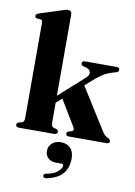

<svg xmlns="http://www.w3.org/2000/svg" viewBox="-107 -816 812 1155"><g transform="rotate(10 299.0 -239.0)"><path d="M44.5 0Q25.5 0 25.5 -15.5Q25.5 -26 39 -31L58 -36Q71.5 -40.5 71.5 -63.5V-646Q71.5 -662.5 59 -664.5L37 -666Q25 -669 25 -680Q25 -691 41.5 -697L173 -739Q187.5 -744.5 195.8 -746.8Q204 -749 212 -749Q236 -749 236 -725V-229L390.5 -367.5Q411 -386 406.5 -403.2Q402 -420.5 377.5 -427.5L360.5 -432Q348.5 -436 348.5 -446.5Q348.5 -462 367.5 -462H559Q578.5 -462 578.5 -447Q578.5 -440.5 574 -436Q569.5 -431.5 556 -428Q522.5 -420 494.5 -404.5Q466.5 -389 434.5 -360.5L387.5 -319L549.5 -61Q557.5 -49 564.8 -43Q572 -37 583 -32.5Q598 -23.5 598 -14Q598 0 579.5 0H348.5Q331 0 331 -15Q331 -24.5 342 -29L358 -33.5Q369 -36.5 371 -43.2Q373 -50 364 -64.5L271.5 -217.5L236 -186.5V-63.5Q236 -41 250 -36L268.5 -31Q279.5 -26 279.5 -16Q279.5 0 259.5 0ZM305 168.5Q268.5 168.5 251.5 151Q234.5 133.5 234.5 108.5Q234.5 79 255.8 60.5Q277 42 309.5 42Q345.5 42 367.2 64Q389 86 389 128.5Q389 246 260 270.5Q242.5 274.5 239.5 261Q236 248.5 252 244.5Q299 237 322.5 216.5Q346 196 346 179Q346 168.5 334 168.5Z"/></g></svg>

Font: Fraunces 72pt S000
Style: Bold
Weight: 700
Version: Version 1.000; ttfautohint (v1.8.3)